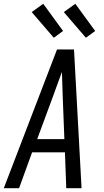

<svg xmlns="http://www.w3.org/2000/svg" viewBox="-32 -997 552 1017"><path d="M-12 0 270 -735H360L400 0H319L312 -190H138L69 0ZM309 -260 300 -490Q299 -522 298 -553.5Q297 -585 296 -616Q285 -585 273 -553.5Q261 -522 250 -490L165 -260ZM423 -797 306 -933 367 -977 472 -833ZM253 -797 136 -933 197 -977 302 -833Z"/></svg>

Font: Iosevka
Style: Italic
Weight: 400
Italic angle: -9°
Monospace: yes
Designer: Belleve Invis
Foundry: Belleve Invis
Version: Version 32.5.0; ttfautohint (v1.8.4)